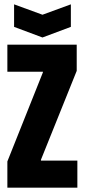

<svg xmlns="http://www.w3.org/2000/svg" viewBox="-20 -866 391 886"><path d="M14 -121 178 -532V-535H14V-660H334V-539L169 -129V-125H337V0H14ZM45 -742 176 -693 307 -742V-846L176 -798L45 -846Z"/></svg>

Font: Bricolage Grotesque 96pt Condensed ExBd
Style: Regular
Weight: 800
Width: 3
Designer: Mathieu Triay
Foundry: Atelier Triay
Version: Version 1.001;Glyphs 3.2 (3207)